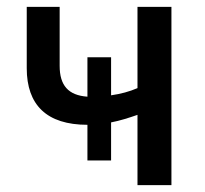

<svg xmlns="http://www.w3.org/2000/svg" viewBox="-20 -540 598 560"><path d="M381 0H480V-520H381V-283C358 -273 332 -266 304 -262V-373H235V-258C179 -262 154 -291 154 -348V-520H58V-341C58 -234 116 -176 235 -176V-72H304V-183C330 -188 355 -196 381 -205Z"/></svg>

Font: Fixel Text Medium
Style: Regular
Weight: 500
Width: 4
Designer: AlfaBravo + MacPaw
Foundry: Kyrylo Tkachov, Marchela Mozhyna, Serhii Makarenko, Maria Weinstein, Zakhar Kryvoshyya
Version: Version 1.211